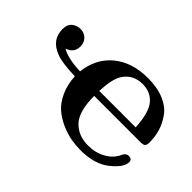

<svg xmlns="http://www.w3.org/2000/svg" viewBox="-85 -669 890 890"><g transform="rotate(45 360.5 -224.0)"><path d="M31 -333Q31 -365 49.5 -379Q68 -393 89 -393Q114 -393 130.5 -377Q147 -361 147 -335Q147 -293 105 -279Q145 -255 227 -252Q238 -346 303.5 -399.5Q369 -453 472 -453Q534 -453 578.5 -434Q623 -415 645.5 -383Q668 -351 678 -317.5Q688 -284 688 -247Q688 -229 681 -223.5Q674 -218 659 -218H354Q354 -118 392 -77Q431 -35 497 -35Q544 -35 582.5 -56.5Q621 -78 637 -114Q637 -115 638 -116Q647 -135 664 -135Q686 -135 686 -116Q686 -81 632.5 -38Q579 5 487 5Q456 5 424.5 -0.5Q393 -6 357.5 -21.5Q322 -37 294.5 -60.5Q267 -84 248 -125Q229 -166 226 -219Q141 -221 103 -236Q31 -263 31 -333ZM354 -251H593Q588 -343 557 -380Q526 -416 474 -416Q411 -416 379 -365Q358 -333 354 -251Z"/></g></svg>

Font: CMU Serif
Style: Bold
Weight: 700
Version: Version 0.7.0